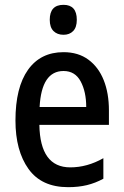

<svg xmlns="http://www.w3.org/2000/svg" viewBox="-20 -765 512 795"><path d="M243 -549Q304 -549 346 -518Q388 -487 409.5 -433Q431 -379 431 -308V-248H143Q146 -72 271 -72Q341 -72 408 -110V-25Q375 -7 340 1.5Q305 10 262 10Q152 10 98 -65.5Q44 -141 44 -266Q44 -403 96 -476Q148 -549 243 -549ZM243 -471Q152 -471 144 -322H337Q337 -385 314 -428Q291 -471 243 -471ZM243 -745Q298 -745 298 -683Q298 -652 283 -636.5Q268 -621 243 -621Q217 -621 201.5 -636.5Q186 -652 186 -683Q186 -745 243 -745Z"/></svg>

Font: Noto Sans Ethiopic Condensed Medium
Style: Regular
Weight: 500
Width: 3
Designer: Monotype Design Team
Foundry: Monotype Imaging Inc.
Version: Version 2.102; ttfautohint (v1.8.4.7-5d5b)